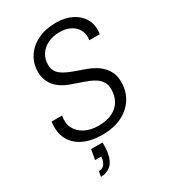

<svg xmlns="http://www.w3.org/2000/svg" viewBox="-223 -820 1022 1154"><g transform="rotate(-30 287.5 -243.0)"><path d="M262 12Q189 12 134.5 -13.5Q80 -39 53.5 -88.5Q27 -138 37 -210H110Q100 -161 118.5 -124.5Q137 -88 177 -67.5Q217 -47 269 -47Q327 -47 366 -66Q405 -85 425 -119.5Q445 -154 445 -200Q445 -229 433.5 -249Q422 -269 402.5 -283Q383 -297 357 -307.5Q331 -318 302 -327.5Q273 -337 244 -348Q178 -372 146.5 -413.5Q115 -455 115 -507Q115 -568 145.5 -614Q176 -660 230 -686Q284 -712 356 -712Q419 -712 466.5 -687.5Q514 -663 537 -619.5Q560 -576 550 -520H478Q484 -561 468 -590.5Q452 -620 420.5 -636Q389 -652 348 -652Q300 -652 264.5 -634.5Q229 -617 209 -586.5Q189 -556 189 -516Q189 -492 198.5 -474Q208 -456 225.5 -443Q243 -430 267 -419.5Q291 -409 319.5 -399Q348 -389 379 -378Q409 -367 434.5 -351.5Q460 -336 479 -315Q498 -294 508.5 -268Q519 -242 519 -209Q519 -143 487 -93Q455 -43 397.5 -15.5Q340 12 262 12ZM128 226 134 190Q158 190 171 176Q184 162 189 135L191 121H148L160 52H239Q240 70 239 87.5Q238 105 236 119Q226 177 197.5 201.5Q169 226 128 226Z"/></g></svg>

Font: DM Sans 24pt Light
Style: Italic
Weight: 300
Italic angle: -10°
Designer: Colophon Foundry, Jonny Pinhorn
Foundry: Colophon Foundry
Version: Version 4.004;gftools[0.9.30]